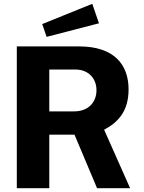

<svg xmlns="http://www.w3.org/2000/svg" viewBox="-20 -985 754 1005"><path d="M463 -965 201 -859 224 -792 498 -863ZM661 0 525 -306C595 -343 653 -400 653 -517C653 -648 576 -742 395 -742H68V0H238V-280H370L488 0ZM368 -402H238V-621H376C440 -621 485 -577 485 -513C485 -449 442 -402 368 -402Z"/></svg>

Font: 18Franklin
Style: Bold
Weight: 700
Designer: Pablo Impallari, Rodrigo Fuenzalida (Modified by Dan O. Williams)
Version: Version 0.025;PS 000.025;hotconv 1.0.88;makeotf.lib2.5.64775